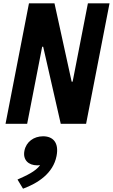

<svg xmlns="http://www.w3.org/2000/svg" viewBox="-20 -750 684 1163"><path d="M348 0H501.5L643.5 -730H512.5L420 -255.5H414L310 -730H155.5L13.5 0H144.5L235.5 -467H241.5ZM205.5 251.5C211.5 251.5 217 251 223 250.5C194 289.5 140.5 313 86 337.5L119.5 393C209 360 302 300.5 322.5 195C338.5 113.5 300.5 75.5 241 75.5C185 75.5 138.5 109 128 163C117 218 152 251.5 205.5 251.5Z"/></svg>

Font: Monaspace Neon ExtraBold
Style: Italic
Weight: 800
Italic angle: -11°
Designer: Riley Cran & the Lettermatic Team
Foundry: Lettermatic
Version: Version 1.200 (Monaspace Neon)